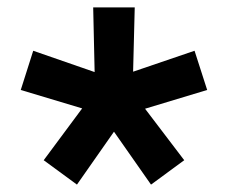

<svg xmlns="http://www.w3.org/2000/svg" viewBox="-20 -750 616 519"><path d="M69.8 -612.8 235.8 -555.2 231.9 -730H344.2L339.8 -556.2L505.9 -612.8L540 -506.8L372.1 -456.1L478 -316.9L388.2 -251L288.1 -394L188 -251L98.1 -316.9L202.1 -457L36.1 -506.8Z"/></svg>

Font: Human Sans
Style: Bold
Weight: 700
Designer: Tim Radville
Foundry: Continuum
Version: Version 1.000;FEAKit 1.0